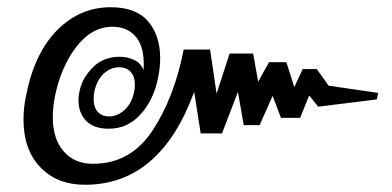

<svg xmlns="http://www.w3.org/2000/svg" viewBox="-20 -535 1084 531"><path d="M45 -204Q45 -238 52 -270Q75 -388 138 -451.5Q201 -515 286 -515Q356 -515 389.5 -476Q423 -437 423 -374Q423 -348 417 -319Q405 -259 369 -219Q333 -179 281 -179Q239 -179 218 -201Q197 -223 197 -258Q197 -270 200 -283Q207 -318 236 -348Q265 -378 312 -378Q333 -378 351.5 -369Q370 -360 377 -341Q381 -401 357.5 -431Q334 -461 291 -461Q234 -461 191.5 -406Q149 -351 132 -269Q126 -238 126 -211Q126 -151 156 -116.5Q186 -82 237 -82Q341 -82 401.5 -173.5Q462 -265 488 -398H561L579 -276L615 -387H680L694 -309L724 -363H772L794 -294L817 -344H856L889 -298L1026 -278L1022 -260L860 -240L835 -271L810 -209H757L734 -270L698 -189H654L638 -281L594 -166H535L517 -281Q423 -24 215 -24Q138 -24 91.5 -72.5Q45 -121 45 -204ZM351 -282Q353 -289 353 -302Q353 -324 341 -336.5Q329 -349 310 -349Q286 -349 267 -331.5Q248 -314 241 -282Q239 -274 239 -261Q239 -238 250.5 -225.5Q262 -213 282 -213Q305 -213 325 -231.5Q345 -250 351 -282Z"/></svg>

Font: Trirong ExtraBold
Style: Italic
Weight: 800
Italic angle: -12°
Designer: Katatrad Team
Foundry: CadsonDemak
Version: Version 1.001